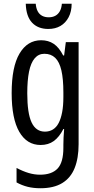

<svg xmlns="http://www.w3.org/2000/svg" viewBox="-20 -761 502 1021"><path d="M199 -547Q237 -547 265.5 -528Q294 -509 316 -466H321L330 -537H398V6Q398 80 377 132.5Q356 185 311 212.5Q266 240 195 240Q158 240 127.5 232.5Q97 225 68 209V132Q102 150 132.5 159Q163 168 193 168Q255 168 286 135.5Q317 103 317 25V9Q317 -8 318 -29.5Q319 -51 321 -75H317Q295 -32 266 -11Q237 10 196 10Q123 10 82.5 -60Q42 -130 42 -266Q42 -406 84 -476.5Q126 -547 199 -547ZM216 -475Q185 -475 164.5 -451Q144 -427 134.5 -380.5Q125 -334 125 -265Q125 -159 148 -110Q171 -61 219 -61Q243 -61 261.5 -72.5Q280 -84 292 -107Q304 -130 310.5 -164.5Q317 -199 317 -245V-270Q317 -341 306.5 -386.5Q296 -432 273.5 -453.5Q251 -475 216 -475ZM361 -741Q361 -700 345 -669.5Q329 -639 301.5 -623Q274 -607 237 -607Q182 -607 150.5 -640.5Q119 -674 117 -741H170Q172 -717 180.5 -701Q189 -685 204 -677Q219 -669 239 -669Q259 -669 274 -677Q289 -685 298 -701Q307 -717 309 -741Z"/></svg>

Font: Noto Sans Arabic ExtraCondensed
Style: Regular
Weight: 400
Width: 2
Designer: Monotype Design Team, Nadine Chahine, Nizar Qandah and Khaled Hosny
Foundry: Monotype Imaging Inc.
Version: Version 2.012